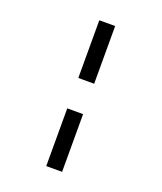

<svg xmlns="http://www.w3.org/2000/svg" viewBox="-138 -812 776 922"><g transform="rotate(20 250.0 -350.5)"><path d="M209 -428.2V-723.1H290V-428.2ZM209 22V-272.9H290V22Z"/></g></svg>

Font: LXGW WenKai Mono GB Screen
Style: Regular
Weight: 400
Monospace: yes
Designer: LXGW / Fontworks Inc.
Foundry: LXGW / Fontworks Inc.
Version: Version 1.510;January 18,2025